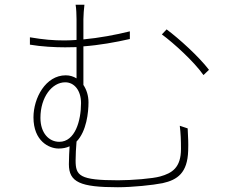

<svg xmlns="http://www.w3.org/2000/svg" viewBox="-20 -760 996 803"><path d="M105.1 -604V-573.2C153.1 -565 210.2 -562.1 252.1 -562.1C268.1 -562.1 284.1 -562.9 300.1 -562.9V-432.2C286.9 -440.3 272 -445 255 -445C170.8 -445 120 -350.1 120 -269.2C120 -169 186.1 -138.8 225.1 -138.8C243.3 -138.8 257.8 -142 271 -148.1C269.9 -126.1 268.1 -101.2 268.1 -73.2C268.1 1.8 315 23.1 473 23.1C533 23.1 620 14.2 660.2 6C722.3 -7.8 764.2 -36.9 767 -130C768.1 -168 767 -175.1 764.9 -223L731.9 -234C735.8 -202.1 736.9 -174 736.9 -137.1C736.9 -58.9 699.9 -35.9 649.9 -22C619 -13.1 532 -6 474.1 -6C312.1 -6 296.2 -25.2 296.2 -89.1C296.2 -110.1 297.9 -143.8 300.1 -168C342 -210.9 350.1 -290.1 350.1 -332C350.1 -360.1 342 -384.9 328.8 -404.8V-566.1C394.9 -571 463.1 -583.1 523.1 -596.9V-628.9C463.1 -614 393.8 -601.2 328.8 -595.2V-680C328.8 -692.1 331 -726.9 333.1 -740.1H296.2C299 -726.9 300.1 -695 300.1 -680V-593C284.1 -592 267 -590.9 251.1 -590.9C202.1 -590.9 164.1 -594.1 105.1 -604ZM252.8 -415.8C290.8 -415.8 318.9 -381.7 318.9 -328.8C318.9 -255 294 -166.9 228 -166.9C185 -166.9 149.1 -203.1 149.1 -267C149.1 -354 197.8 -415.8 252.8 -415.8ZM657 -616.1C707 -579.2 790.8 -503.2 831 -446L854 -468C811.1 -524.1 728 -599.1 676.8 -637.1Z"/></svg>

Font: Karasuma Gothic
Style: Thin
Weight: 200
Designer: Rasmus Andersson / Ryoko Ishizuka
Foundry: rsms
Version: Version 1.00